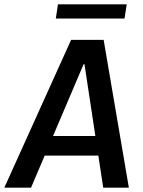

<svg xmlns="http://www.w3.org/2000/svg" viewBox="-45 -871 665 891"><path d="M-25 0 285 -686H436L553 0H434L347 -573H343L99 0ZM112 -149 125 -240H466L453 -149ZM214 -785 224 -851H543L533 -785Z"/></svg>

Font: Chivo Mono Medium Medium
Style: Italic
Weight: 500
Italic angle: -8.05°
Monospace: yes
Version: Version 1.008